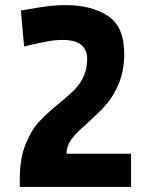

<svg xmlns="http://www.w3.org/2000/svg" viewBox="-20 -734 615 754"><path d="M57.6 -29.8Q57.6 -109.9 79.6 -165.5Q101.6 -221.2 132.8 -255.1Q164.1 -289.1 213.9 -329.6Q251.5 -360.4 272.7 -381.8Q293.9 -403.3 308.1 -433.1Q322.3 -462.9 322.3 -502Q322.3 -577.1 226.6 -577.1Q195.8 -577.1 165 -571.3Q134.3 -565.4 92.3 -555.7Q84 -553.2 74.7 -551.3L62 -692.4Q79.1 -695.3 82.5 -696.3Q127.4 -704.1 163.6 -709Q199.7 -713.9 239.7 -713.9Q338.4 -713.9 403.1 -671.9Q467.8 -629.9 467.8 -523.9Q467.8 -457 447 -407Q426.3 -356.9 397.5 -324.2Q368.7 -291.5 323.7 -251Q294.9 -225.6 278.6 -208.7Q262.2 -191.9 251.7 -172.4Q241.2 -152.8 241.2 -130.4H494.6V0H57.6Z"/></svg>

Font: Selawik
Style: Bold
Weight: 700
Designer: Aaron Bell
Foundry: Microsoft Corporation
Version: Version 1.01